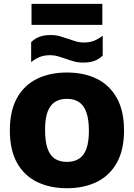

<svg xmlns="http://www.w3.org/2000/svg" viewBox="-20 -986 707 1014"><path d="M333.5 8Q243.5 8 175.5 -25.2Q107.5 -58.5 69.8 -126.2Q32 -194 32 -297Q32 -400.5 69.8 -468.5Q107.5 -536.5 175.5 -569.8Q243.5 -603 333.5 -603Q423.5 -603 491.2 -569.8Q559 -536.5 597 -468.5Q635 -400.5 635 -297Q635 -194 597 -126.2Q559 -58.5 491.2 -25.2Q423.5 8 333.5 8ZM333.5 -131Q371 -131 397 -147.5Q423 -164 436.2 -200Q449.5 -236 449.5 -294.5Q449.5 -355.5 436 -393Q422.5 -430.5 396.8 -447.2Q371 -464 333.5 -464Q296 -464 270.2 -447.5Q244.5 -431 231.2 -395.2Q218 -359.5 218 -300.5Q218 -239 231 -201.8Q244 -164.5 269.8 -147.8Q295.5 -131 333.5 -131ZM419 -655.5Q392.5 -655.5 369.2 -662Q346 -668.5 324.5 -676.5Q305 -683.5 285.8 -689Q266.5 -694.5 245 -694.5Q214 -694.5 191 -685.5Q168 -676.5 144.5 -658V-763.5Q165 -783 189.2 -792Q213.5 -801 248 -801Q275 -801 298 -794.2Q321 -787.5 342.5 -780Q362 -773 381.5 -767.2Q401 -761.5 422 -761.5Q453 -761.5 476 -770.5Q499 -779.5 522.5 -797.5V-692.5Q502.5 -673 478 -664.2Q453.5 -655.5 419 -655.5ZM146.5 -854.5V-965.5H520.5V-854.5Z"/></svg>

Font: Encode Sans SC SemiCondensed ExtraBold
Style: Regular
Weight: 800
Width: 4
Designer: Multiple Designers
Foundry: Impallari Type
Version: Version 3.002